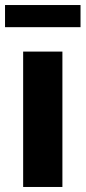

<svg xmlns="http://www.w3.org/2000/svg" viewBox="-20 -743 341 763"><path d="M72 0V-538H228V0ZM0 -635V-723H300V-635Z"/></svg>

Font: MOST Montserrat
Style: Bold
Weight: 700
Designer: Julieta Ulanovsky
Foundry: Julieta Ulanovsky
Version: Version 8.000;March 11, 2024;FontCreator 15.0.0.2926 64-bit